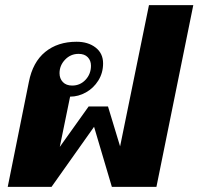

<svg xmlns="http://www.w3.org/2000/svg" viewBox="-20 -725 770 745"><path d="M92 -407Q107 -484 155.5 -523.5Q204 -563 277 -563Q322 -563 351 -540.5Q380 -518 380 -479Q380 -442 361.5 -412.5Q343 -383 313.5 -366.5Q284 -350 252 -350L212 -155L324 -312H399L446 -157L558 -705H730L587 0H414L345 -233L180 0H10ZM333 -470Q333 -490 320.5 -503Q308 -516 285 -516Q254 -516 232.5 -493.5Q211 -471 211 -441Q211 -420 224 -406.5Q237 -393 260 -393Q291 -393 312 -415.5Q333 -438 333 -470Z"/></svg>

Font: Taviraj
Style: Bold Italic
Weight: 700
Italic angle: -12°
Designer: Katatrad Team
Foundry: CadsonDemak
Version: Version 1.001